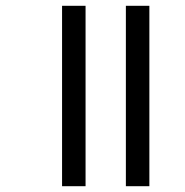

<svg xmlns="http://www.w3.org/2000/svg" viewBox="-20 -642 639 662"><path d="M414 -622H495V0H414ZM194 -622H275V0H194Z"/></svg>

Font: Noto Sans Devanagari
Style: Regular
Weight: 400
Designer: Jelle Bosma - Monotype Design Team
Foundry: Monotype Imaging Inc.
Version: Version 2.003